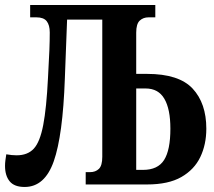

<svg xmlns="http://www.w3.org/2000/svg" viewBox="-20 -734 853 764"><path d="M78 10Q37 10 18.5 -12.5Q0 -35 0 -74Q0 -85 1.5 -96Q3 -107 5 -120Q16 -118 26.5 -117Q37 -116 46 -116Q90 -116 114.5 -142.5Q139 -169 152 -236.5Q165 -304 171 -425Q175 -496 176.5 -534.5Q178 -573 178 -605Q178 -634 166 -649.5Q154 -665 125 -665H100V-714H598V-665H571Q550 -665 536 -652Q522 -639 522 -604V-440H565Q692 -440 746.5 -381.5Q801 -323 801 -222Q801 -159 777 -109Q753 -59 701.5 -29.5Q650 0 565 0H321V-49H338Q360 -49 373.5 -62Q387 -75 387 -110V-656H247L238 -420Q230 -195 194 -92.5Q158 10 78 10ZM522 -58H549Q608 -58 633 -97.5Q658 -137 658 -222Q658 -300 634 -341Q610 -382 559 -382H522Z"/></svg>

Font: Noto Serif ExtraCondensed
Style: Bold
Weight: 700
Width: 2
Designer: Monotype Design Team
Foundry: Monotype Imaging Inc.
Version: Version 2.014; ttfautohint (v1.8.4.7-5d5b)